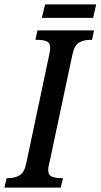

<svg xmlns="http://www.w3.org/2000/svg" viewBox="-38 -852 457 872"><path d="M-18 0 -8 -43H2Q28 -43 50.5 -55.5Q73 -68 82 -114L185 -601Q190 -625 190 -634Q190 -657 174.5 -664Q159 -671 134 -671H123L132 -714H389L380 -671H370Q343 -671 321 -658.5Q299 -646 290 -600L188 -120Q185 -109 183 -98Q181 -87 181 -80Q181 -57 197 -50Q213 -43 238 -43H248L238 0ZM152 -771 167 -832H399L385 -771Z"/></svg>

Font: Noto Serif ExtraCondensed Medium
Style: Italic
Weight: 500
Width: 2
Italic angle: -12°
Designer: Monotype Design Team
Foundry: Monotype Imaging Inc.
Version: Version 2.013; ttfautohint (v1.8.4.7-5d5b)